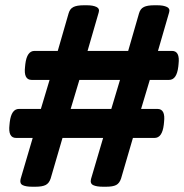

<svg xmlns="http://www.w3.org/2000/svg" viewBox="-20 -706 698 728"><path d="M102 2Q78 2 66 -4Q54 -10 58 -27L104 -183H41Q10 -183 16 -233L17 -243Q23 -293 52 -293H135L168 -403H100Q69 -403 75 -453L76 -463Q82 -513 111 -513H199L240 -655Q245 -673 258.5 -679.5Q272 -686 297 -686H310Q333 -686 346 -679.5Q359 -673 354 -658L312 -513H466L507 -655Q512 -673 525.5 -679.5Q539 -686 564 -686H577Q600 -686 613 -679.5Q626 -673 621 -658L579 -513H632Q663 -513 657 -463L656 -453Q650 -403 621 -403H548L515 -293H577Q608 -293 602 -243L601 -233Q595 -183 566 -183H484L439 -29Q433 -11 420.5 -4.5Q408 2 383 2H370Q346 2 333.5 -4Q321 -10 325 -27L371 -183H217L172 -29Q166 -11 153 -4.5Q140 2 115 2ZM248 -293H402L435 -403H281Z"/></svg>

Font: Asap Expanded Expanded Regular
Style: Bold Italic
Weight: 700
Width: 7
Italic angle: -6°
Designer: Pablo Cosgaya
Foundry: Omnibus-Type
Version: Version 3.001; ttfautohint (v1.8.4.7-5d5b)